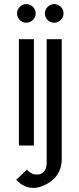

<svg xmlns="http://www.w3.org/2000/svg" viewBox="-20 -717 387 946"><path d="M201.2 -650.9C201.2 -638.2 205.6 -627 214.8 -618.2C224.1 -609.4 234.9 -605 247.1 -605C259.3 -605 270 -609.4 279.3 -618.7C288.6 -627.9 293 -638.7 293 -650.9C293 -663.6 288.6 -674.8 279.3 -683.6C270 -692.4 259.3 -696.8 247.1 -696.8C234.9 -696.8 224.1 -692.4 214.8 -683.1C205.6 -673.8 201.2 -663.1 201.2 -650.9ZM60.1 168.9C69.3 177.7 76.2 184.6 81.5 188.5C86.9 192.4 95.2 196.8 106.9 201.7C118.7 206.5 131.3 209 145 209C152.8 209 162.1 208 172.9 205.1C183.6 202.1 195.8 197.3 209 190.4C222.2 183.6 233.9 174.3 245.1 164.1C256.3 153.8 265.6 140.6 272.9 124C280.3 107.4 284.2 88.4 284.2 67.9V0V-523.9H210V0V83C210 123 193.4 143.1 160.2 143.1C155.8 143.1 151.4 142.6 147.5 141.6C143.6 140.6 139.6 139.2 136.7 137.7C133.8 136.2 130.4 133.8 127.4 131.8C124.5 129.9 122.1 127.9 119.6 126C117.2 124 114.7 121.6 112.3 119.1ZM64 -650.9C64 -648.4 64.5 -645.5 64.9 -641.6C67.4 -631.3 72.8 -622.1 81.1 -615.2C89.4 -608.4 99.1 -605 109.9 -605C122.1 -605 132.8 -609.4 142.1 -618.7C151.4 -627.9 155.8 -638.7 155.8 -650.9C155.8 -655.3 155.3 -658.2 154.8 -660.2C152.3 -670.4 147 -679.7 138.7 -686.5C130.4 -693.4 121.1 -696.8 109.9 -696.8C97.7 -696.8 86.9 -692.4 77.6 -683.1C68.4 -673.8 64 -663.1 64 -650.9ZM73.2 -523.9V0H147V-523.9Z"/></svg>

Font: Tuffy
Style: Regular
Weight: 500
Designer: Thatcher Ulrich, Karoly Barta and Michael Everson
Version: Version 001.270